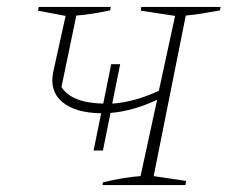

<svg xmlns="http://www.w3.org/2000/svg" viewBox="-20 -536 667 556"><path d="M251 -100 273 -208Q198 -209 160.5 -240.5Q123 -272 134 -327L170 -490L90 -505L92 -516H301L299 -506Q243 -494 201 -491L158 -284Q187 -238 279 -236L302 -350H328L305 -236Q368 -240 440 -273L487 -490L388 -505L389 -516H619L617 -506Q591 -501 566 -497Q541 -493 518 -491L425 -26L519 -12L517 0H277L278 -8Q341 -23 387 -26L435 -247Q364 -214 300 -209L278 -100Z"/></svg>

Font: Piazzolla SC Thin
Style: Italic
Weight: 100
Italic angle: -11.3°
Designer: Juan Pablo del Peral
Foundry: Huerta Tipografica
Version: Version 1.330